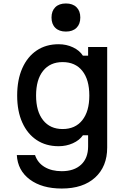

<svg xmlns="http://www.w3.org/2000/svg" viewBox="-20 -871 740 1107"><path d="M598 -20Q598 89 528.5 152.5Q459 216 336 216Q222 216 152 164Q82 112 77 23H182Q197 68 237.5 92Q278 116 336 116Q407 116 447.5 78.5Q488 41 488 -27V-91H458Q438 -62 400 -45Q362 -28 318 -28Q245 -28 191.5 -63.5Q138 -99 108.5 -164.5Q79 -230 79 -320Q79 -411 108.5 -477.5Q138 -544 191.5 -580Q245 -616 318 -616Q363 -616 401 -598Q439 -580 458 -550H488V-600H598ZM188 -320Q188 -229 228.5 -178Q269 -127 341 -127Q414 -127 454.5 -178Q495 -229 495 -320Q495 -412 454.5 -462.5Q414 -513 341 -513Q269 -513 228.5 -462.5Q188 -412 188 -320ZM360 -689Q321 -689 299 -710.5Q277 -732 277 -770Q277 -808 299 -829.5Q321 -851 360 -851Q399 -851 421 -829.5Q443 -808 443 -770Q443 -732 421 -710.5Q399 -689 360 -689Z"/></svg>

Font: Martian Mono
Style: Regular
Weight: 400
Monospace: yes
Designer: Roman Shamin
Foundry: Evil Martians
Version: Version 1.000; ttfautohint (v1.8.4.7-5d5b)